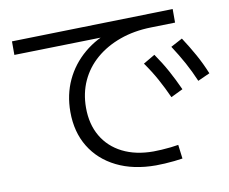

<svg xmlns="http://www.w3.org/2000/svg" viewBox="-82 -832 1165 976"><g transform="rotate(-10 500.0 -344.0)"><path d="M647 40Q531 40 445 -2.5Q359 -45 312 -122Q265 -199 265 -303Q265 -392 299.5 -466Q334 -540 398 -594Q462 -648 548 -674L552 -650L35 -638V-708L868 -728V-658L743 -655Q655 -653 582.5 -627Q510 -601 457 -555.5Q404 -510 375.5 -447.5Q347 -385 347 -310Q347 -225 383.5 -162.5Q420 -100 487.5 -66Q555 -32 647 -32Q665 -32 689 -33.5Q713 -35 736.5 -37.5Q760 -40 776 -43L785 29Q767 32 742.5 34.5Q718 37 693 38.5Q668 40 647 40ZM784 -288Q761 -339 735.5 -385.5Q710 -432 676 -480L736 -515Q770 -466 796 -418.5Q822 -371 846 -318ZM933 -346Q911 -398 885.5 -444.5Q860 -491 828 -540L888 -572Q920 -523 946.5 -475.5Q973 -428 995 -374Z"/></g></svg>

Font: M PLUS 1 Code
Style: Regular
Weight: 400
Designer: Coji Morishita
Foundry: UNDERFOREST DESIGN
Version: Version 1.005